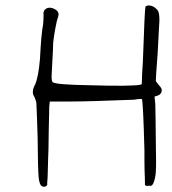

<svg xmlns="http://www.w3.org/2000/svg" viewBox="-20 -687 649 725"><path d="M529.3 -662.1Q536.1 -668 544.9 -666Q559.6 -666 575.2 -648.4Q582 -639.6 582 -610.4Q582 -603.5 579.1 -558.1Q576.2 -512.7 575.2 -484.4Q568.4 -395.5 568.4 -382.8Q568.4 -378.9 580.1 -365.2Q590.8 -354.5 590.8 -346.7Q590.8 -331.1 573.2 -325.2L563.5 -322.3L566.4 -294.9Q566.4 -293.9 567.4 -241.7Q568.4 -189.5 568.4 -151.4Q570.3 -65.4 568.4 -38.1Q566.4 -10.7 558.6 5.9Q554.7 12.7 552.7 13.7Q550.8 14.6 540 14.6Q530.3 16.6 527.3 10.7Q527.3 9.8 527.3 2.9Q527.3 -3.9 526.9 -16.6Q526.4 -29.3 525.9 -44.4Q525.4 -59.6 525.4 -79.1Q525.4 -98.6 525.4 -118.2Q520.5 -304.7 515.6 -313.5Q502 -313.5 485.4 -310.5Q317.4 -303.7 246.1 -303.7H168L166 -284.2Q166 -281.2 165.5 -257.3Q165 -233.4 164.1 -196.8Q163.1 -160.2 163.1 -127Q162.1 -105.5 161.6 -83.5Q161.1 -61.5 160.6 -45.4Q160.2 -29.3 159.7 -16.1Q159.2 -2.9 158.2 3.9V11.7Q151.4 21.5 139.6 16.6Q128.9 12.7 126 -17.1Q123 -46.9 122.1 -167Q121.1 -197.3 120.1 -229Q119.1 -260.7 118.2 -279.3Q117.2 -297.9 117.2 -299.8Q117.2 -301.8 114.3 -309.6Q111.3 -317.4 110.4 -320.3Q96.7 -338.9 112.3 -367.2Q125 -395.5 130.9 -463.9Q135.7 -560.5 142.6 -593.8Q144.5 -609.4 144.5 -629.9Q142.6 -643.6 149.4 -650.4Q158.2 -659.2 170.9 -657.7Q183.6 -656.2 195.3 -646.5Q201.2 -639.6 201.2 -632.8Q201.2 -626 195.3 -610.4Q184.6 -562.5 180.7 -524.4Q180.7 -506.8 177.7 -456.5Q174.8 -406.2 174.8 -397.5Q174.8 -379.9 179.7 -376Q195.3 -367.2 315.4 -365.2Q478.5 -360.4 510.7 -367.2Q515.6 -367.2 515.6 -374Q515.6 -398.4 519.5 -455.1Q526.4 -655.3 529.3 -662.1Z"/></svg>

Font: JasonHandwriting2
Style: Regular
Weight: 400
Version: Version 1.05.10